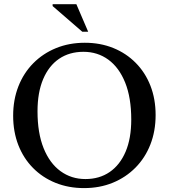

<svg xmlns="http://www.w3.org/2000/svg" viewBox="-20 -904 821 934"><path d="M392.5 -696Q468 -696 531 -670.5Q594 -645 640.2 -598.2Q686.5 -551.5 711.8 -487Q737 -422.5 737 -344.5Q737 -266 711.5 -201Q686 -136 639 -88.5Q592 -41 528.5 -15Q465 11 389 11Q313.5 11 250.2 -14.5Q187 -40 140.8 -86.8Q94.5 -133.5 69.2 -198.2Q44 -263 44 -341Q44 -419 69.5 -484Q95 -549 142 -596.5Q189 -644 252.8 -670Q316.5 -696 392.5 -696ZM395.5 -33Q463.5 -33 513.5 -67.2Q563.5 -101.5 591 -166Q618.5 -230.5 618.5 -322.5Q618.5 -428.5 589 -502Q559.5 -575.5 507 -613.8Q454.5 -652 386 -652Q317.5 -652 267.5 -618Q217.5 -584 190 -519.2Q162.5 -454.5 162.5 -362.5Q162.5 -257 192 -183.5Q221.5 -110 274.2 -71.5Q327 -33 395.5 -33ZM409 -749.5H380.5L236 -874.5V-883.5H351.5Z"/></svg>

Font: Newsreader 36pt Medium
Style: Regular
Weight: 500
Designer: Hugues Gentile
Foundry: Production Type
Version: Version 1.003